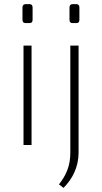

<svg xmlns="http://www.w3.org/2000/svg" viewBox="-20 -703 495 931"><path d="M123 -683H105C94 -683 89 -677 89 -667V-607C89 -596 94 -591 105 -591H123C133 -591 138 -596 138 -607V-667C138 -677 133 -683 123 -683ZM350 -683H332C322 -683 317 -677 317 -667V-607C317 -596 322 -591 332 -591H350C360 -591 365 -596 365 -607V-667C365 -677 360 -683 350 -683ZM133 -482H94V0H133ZM361 -482H321V37C321 102 301 146 266 191L288 208C332 164 361 106 361 37Z"/></svg>

Font: Exo 2 Extra Light
Style: Regular
Weight: 250
Designer: Natanael Gama
Version: Version 1.001;PS 001.001;hotconv 1.0.88;makeotf.lib2.5.64775